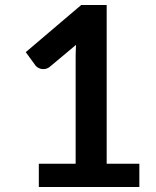

<svg xmlns="http://www.w3.org/2000/svg" viewBox="-20 -744 620 764"><path d="M134.5 -92.5H281V-514Q281 -538.5 282.5 -565.5L178.5 -478.5Q172 -473 165.2 -471Q158.5 -469 152 -469Q142 -469 133.8 -473.2Q125.5 -477.5 121.5 -483L82.5 -536.5L303 -724H404.5V-92.5H534.5V0H134.5Z"/></svg>

Font: LatoHex
Style: Bold
Weight: 700
Designer: Lukasz Dziedzic
Foundry: tyPoland Lukasz Dziedzic
Version: Version 1.104; Western+Polish opensource